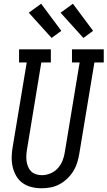

<svg xmlns="http://www.w3.org/2000/svg" viewBox="-20 -999 575 1027"><path d="M202 8Q175 8 148.5 1.5Q122 -5 101 -20Q80 -35 67 -57.5Q54 -80 48 -105.5Q42 -131 42.5 -159Q43 -187 48 -214L123 -665H82V-735H252V-665H201L125 -203Q122 -187 121 -170.5Q120 -154 122 -138Q124 -122 130 -107.5Q136 -93 146.5 -82.5Q157 -72 172.5 -67Q188 -62 204 -62Q227 -62 250 -71.5Q273 -81 289.5 -99.5Q306 -118 315 -141Q324 -164 327 -187L406 -665H365V-735H535V-665H485L404 -176Q400 -152 392.5 -128Q385 -104 371.5 -82.5Q358 -61 339 -43Q320 -25 297.5 -13Q275 -1 250.5 3.5Q226 8 202 8ZM426 -796 304 -931 370 -979 478 -834ZM256 -796 134 -931 200 -979 308 -834Z"/></svg>

Font: Iosevka Slab Oblique
Style: Regular
Weight: 400
Italic angle: -9°
Monospace: yes
Designer: Belleve Invis
Foundry: Belleve Invis
Version: Version 11.1.1; ttfautohint (v1.8.3)